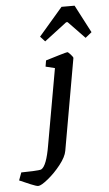

<svg xmlns="http://www.w3.org/2000/svg" viewBox="-168 -718 532 937"><g transform="rotate(-5 97.5 -249.5)"><path d="M-110 146 -96 108Q-73 108 -39 106.5Q-5 105 2 102Q29 88 46 -13L112 -385L67 -396L72 -426Q101 -435 138 -446Q175 -457 179 -457Q183 -457 195 -443.5Q207 -430 206 -426L127 22Q122 51 92.5 88.5Q63 126 29 153.5Q-5 181 -19 181Q-28 181 -55.5 169.5Q-83 158 -110 146ZM53 -544 170 -680H234L305 -544L274 -519L193 -603H186L76 -519Z"/></g></svg>

Font: Grenze
Style: Italic
Weight: 400
Italic angle: -10°
Designer: Renata Polastri
Foundry: Omnibus-Type
Version: Version 1.002; ttfautohint (v1.8)